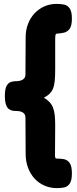

<svg xmlns="http://www.w3.org/2000/svg" viewBox="-20 -795 394 988"><path d="M273 173Q238 173 208.5 160Q179 147 157.5 123.5Q136 100 124 67.5Q112 35 112 -3L111 -189Q111 -201 106 -208Q101 -215 93 -218.5Q85 -222 77.5 -223Q70 -224 64 -224H59Q30 -224 17.5 -242.5Q5 -261 5 -300Q5 -338 14.5 -354Q24 -370 37 -373.5Q50 -377 58 -377H61Q66 -377 74.5 -378Q83 -379 91.5 -382.5Q100 -386 105.5 -393Q111 -400 111 -413L112 -603Q112 -640 124 -671.5Q136 -703 157.5 -726Q179 -749 208 -762Q237 -775 272 -775Q292 -775 309.5 -771.5Q327 -768 338.5 -752Q350 -736 350 -699Q350 -663 338.5 -647Q327 -631 309.5 -627Q292 -623 273 -622Q270 -622 268 -620Q266 -618 265 -612.5Q264 -607 264 -595V-437Q264 -401 261.5 -377.5Q259 -354 252.5 -338.5Q246 -323 234.5 -312Q223 -301 206 -292Q223 -282 234.5 -270Q246 -258 252.5 -242Q259 -226 261.5 -204Q264 -182 264 -151L263 7Q263 11 264 14.5Q265 18 267 19.5Q269 21 272 21Q291 21 308.5 24Q326 27 338 43Q350 59 350 97Q350 135 338 151Q326 167 308.5 170Q291 173 273 173Z"/></svg>

Font: Fredoka
Style: Bold
Weight: 700
Designer: Ben Nathan
Foundry: Milena B. Brandão, Ben Nathan
Version: Version 2.001